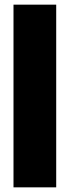

<svg xmlns="http://www.w3.org/2000/svg" viewBox="-20 -805 303 825"><path d="M38 0V-785H221.5V0Z"/></svg>

Font: Anybody ExtraBold
Style: Regular
Weight: 800
Designer: Tyler Finck
Foundry: Etcetera Type Company
Version: Version 1.010; ttfautohint (v1.8.3) -l 8 -r 50 -G 200 -x 14 